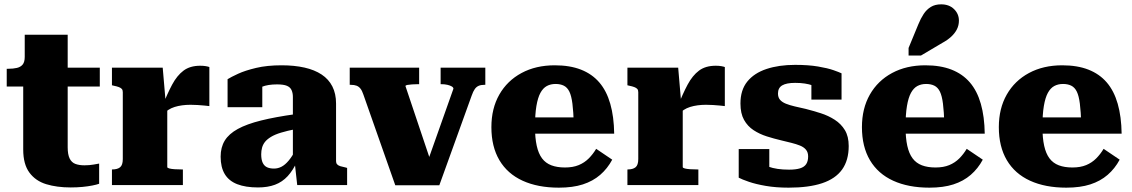

<svg xmlns="http://www.w3.org/2000/svg" viewBox="-20 -853 5220 885"><path d="M11 -454V-536H18Q41 -536 58 -540Q75 -544 84.5 -555.5Q94 -567 94 -591L211 -541H440V-454ZM292 -174Q292 -141 301 -122.5Q310 -104 327.5 -97.5Q345 -91 369 -91Q392 -91 411.5 -94.5Q431 -98 437 -99V-6Q426 -2 406 2Q386 6 360.5 8.5Q335 11 306 11Q242 11 193 -4Q144 -19 115.5 -57.5Q87 -96 87 -164V-522L94 -530V-693H292Z M945 -544V-364Q937 -365 922 -366.5Q907 -368 890 -369Q873 -370 858 -370Q838 -370 819.5 -367.5Q801 -365 785 -360Q769 -355 756 -346.5Q743 -338 731 -325L727 -360Q751 -421 773.5 -463Q796 -505 826 -527.5Q856 -550 903 -550Q918 -550 929 -548Q940 -546 945 -544ZM496 0V-72H498Q521 -72 533.5 -82Q546 -92 546 -120V-428Q546 -438 541.5 -443Q537 -448 528 -451.5Q519 -455 504 -458L496 -460V-541H730L744 -378L751 -380V-83Q751 -79 760.5 -76.5Q770 -74 785 -73Q800 -72 816 -72H823V0Z M1343 -327V-258Q1303 -250 1275 -241.5Q1247 -233 1229 -222Q1211 -211 1201.5 -199Q1192 -187 1188 -172.5Q1184 -158 1184 -142Q1184 -117 1191 -102.5Q1198 -88 1211 -82Q1224 -76 1243 -76Q1261 -76 1277.5 -84.5Q1294 -93 1310 -112Q1326 -131 1343 -162L1351 -112Q1331 -68 1306 -41Q1281 -14 1247.5 -1.5Q1214 11 1169 11Q1112 11 1073.5 -4Q1035 -19 1016 -50.5Q997 -82 997 -131Q997 -174 1016 -205Q1035 -236 1076 -258.5Q1117 -281 1183 -297.5Q1249 -314 1343 -327ZM1350 0 1338 -108 1330 -105V-406Q1330 -424 1324 -437.5Q1318 -451 1302.5 -457.5Q1287 -464 1257 -464Q1215 -464 1187.5 -453Q1160 -442 1150 -428Q1140 -433 1138.5 -441Q1137 -449 1142 -457Q1147 -465 1159 -470.5Q1171 -476 1189 -476V-359H1029V-488Q1045 -498 1077.5 -513Q1110 -528 1160.5 -540Q1211 -552 1278 -552Q1337 -552 1383.5 -541.5Q1430 -531 1462.5 -509.5Q1495 -488 1512 -454.5Q1529 -421 1529 -376V-110Q1529 -101 1534 -95.5Q1539 -90 1548.5 -87Q1558 -84 1573 -81L1580 -79V0Z M2070 -444Q2070 -450 2062.5 -454.5Q2055 -459 2042.5 -462Q2030 -465 2014 -465H2011V-541H2217V-462H2212Q2197 -462 2186.5 -457.5Q2176 -453 2168.5 -442.5Q2161 -432 2154 -412L2005 1H1802L1655 -417Q1649 -435 1641.5 -444.5Q1634 -454 1623.5 -458Q1613 -462 1597 -462H1592V-541H1912V-465H1907Q1893 -465 1879.5 -464Q1866 -463 1857.5 -461.5Q1849 -460 1849 -456L1980 -66L1952 -111Z M2446 -268Q2446 -217 2454 -181Q2462 -145 2478.5 -123Q2495 -101 2521.5 -91Q2548 -81 2584 -81Q2621 -81 2647.5 -92Q2674 -103 2693.5 -122.5Q2713 -142 2728 -167L2802 -117Q2780 -76 2746.5 -47Q2713 -18 2666.5 -3Q2620 12 2556 12Q2459 12 2389 -20Q2319 -52 2282 -114.5Q2245 -177 2245 -267Q2245 -353 2281.5 -417Q2318 -481 2384 -516.5Q2450 -552 2537 -552Q2607 -552 2658 -532Q2709 -512 2742.5 -473Q2776 -434 2793 -374.5Q2810 -315 2811 -237H2398V-312H2644L2625 -282Q2623 -339 2618.5 -375Q2614 -411 2604.5 -430.5Q2595 -450 2579 -458Q2563 -466 2541 -466Q2518 -466 2500.5 -456.5Q2483 -447 2471 -425Q2459 -403 2452.5 -364.5Q2446 -326 2446 -268Z M3321 -544V-364Q3313 -365 3298 -366.5Q3283 -368 3266 -369Q3249 -370 3234 -370Q3214 -370 3195.5 -367.5Q3177 -365 3161 -360Q3145 -355 3132 -346.5Q3119 -338 3107 -325L3103 -360Q3127 -421 3149.5 -463Q3172 -505 3202 -527.5Q3232 -550 3279 -550Q3294 -550 3305 -548Q3316 -546 3321 -544ZM2872 0V-72H2874Q2897 -72 2909.5 -82Q2922 -92 2922 -120V-428Q2922 -438 2917.5 -443Q2913 -448 2904 -451.5Q2895 -455 2880 -458L2872 -460V-541H3106L3120 -378L3127 -380V-83Q3127 -79 3136.5 -76.5Q3146 -74 3161 -73Q3176 -72 3192 -72H3199V0Z M3705 -132Q3705 -151 3695 -163Q3685 -175 3667.5 -182Q3650 -189 3628 -194.5Q3606 -200 3581 -206Q3547 -214 3514 -224.5Q3481 -235 3453.5 -253Q3426 -271 3409.5 -300.5Q3393 -330 3393 -376Q3393 -438 3424.5 -477Q3456 -516 3513 -535Q3570 -554 3645 -554Q3706 -554 3750.5 -546.5Q3795 -539 3822 -529.5Q3849 -520 3859 -515V-394H3720V-488Q3736 -490 3744.5 -486Q3753 -482 3755.5 -475Q3758 -468 3756.5 -460.5Q3755 -453 3753 -446Q3741 -454 3725 -459.5Q3709 -465 3689.5 -468Q3670 -471 3645 -471Q3605 -471 3585.5 -459.5Q3566 -448 3566 -422Q3566 -404 3575.5 -393Q3585 -382 3602.5 -375Q3620 -368 3643.5 -362.5Q3667 -357 3694 -351Q3729 -342 3763.5 -331Q3798 -320 3827.5 -301Q3857 -282 3874.5 -253Q3892 -224 3892 -180Q3892 -114 3861.5 -71.5Q3831 -29 3769.5 -8.5Q3708 12 3615 12Q3557 12 3510.5 4Q3464 -4 3432 -15Q3400 -26 3385 -34V-166H3526V-42Q3506 -48 3495 -58.5Q3484 -69 3480 -79Q3476 -89 3479.5 -95Q3483 -101 3492 -99Q3505 -91 3523 -84.5Q3541 -78 3564.5 -74.5Q3588 -71 3617 -71Q3648 -71 3667.5 -77Q3687 -83 3696 -96.5Q3705 -110 3705 -132Z M4154 -268Q4154 -217 4162 -181Q4170 -145 4186.5 -123Q4203 -101 4229.5 -91Q4256 -81 4292 -81Q4329 -81 4355.5 -92Q4382 -103 4401.5 -122.5Q4421 -142 4436 -167L4510 -117Q4488 -76 4454.5 -47Q4421 -18 4374.5 -3Q4328 12 4264 12Q4167 12 4097 -20Q4027 -52 3990 -114.5Q3953 -177 3953 -267Q3953 -353 3989.5 -417Q4026 -481 4092 -516.5Q4158 -552 4245 -552Q4315 -552 4366 -532Q4417 -512 4450.5 -473Q4484 -434 4501 -374.5Q4518 -315 4519 -237H4106V-312H4352L4333 -282Q4331 -339 4326.5 -375Q4322 -411 4312.5 -430.5Q4303 -450 4287 -458Q4271 -466 4249 -466Q4226 -466 4208.5 -456.5Q4191 -447 4179 -425Q4167 -403 4160.5 -364.5Q4154 -326 4154 -268ZM4213 -741Q4224 -768 4237.5 -788.5Q4251 -809 4270.5 -821Q4290 -833 4318 -833Q4355 -833 4377.5 -811Q4400 -789 4400 -758Q4400 -736 4390.5 -717.5Q4381 -699 4364 -683.5Q4347 -668 4323 -655L4225 -597H4168V-632Z M4785 -268Q4785 -217 4793 -181Q4801 -145 4817.5 -123Q4834 -101 4860.5 -91Q4887 -81 4923 -81Q4960 -81 4986.5 -92Q5013 -103 5032.5 -122.5Q5052 -142 5067 -167L5141 -117Q5119 -76 5085.5 -47Q5052 -18 5005.5 -3Q4959 12 4895 12Q4798 12 4728 -20Q4658 -52 4621 -114.5Q4584 -177 4584 -267Q4584 -353 4620.5 -417Q4657 -481 4723 -516.5Q4789 -552 4876 -552Q4946 -552 4997 -532Q5048 -512 5081.5 -473Q5115 -434 5132 -374.5Q5149 -315 5150 -237H4737V-312H4983L4964 -282Q4962 -339 4957.5 -375Q4953 -411 4943.5 -430.5Q4934 -450 4918 -458Q4902 -466 4880 -466Q4857 -466 4839.5 -456.5Q4822 -447 4810 -425Q4798 -403 4791.5 -364.5Q4785 -326 4785 -268Z"/></svg>

Font: Roboto Serif 20pt ExtraBold
Style: Regular
Weight: 800
Version: Version 1.008